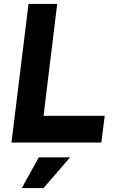

<svg xmlns="http://www.w3.org/2000/svg" viewBox="-20 -720 578 970"><path d="M124 -700H269L200 -135H509L492 0H38ZM176 75H334L200 230H90Z"/></svg>

Font: Haskoy ExtraBold
Style: Italic
Weight: 800
Designer: Ertekin Erdin
Foundry: Ertekin Erdin
Version: Version 2.000; ttfautohint (v1.8.4.7-5d5b)